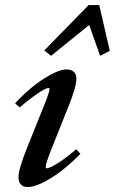

<svg xmlns="http://www.w3.org/2000/svg" viewBox="-20 -735 458 766"><path d="M183.6 -512.2 156.7 -533.7 333.5 -714.8H376L418 -532.2L379.4 -512.2L335.9 -635.3ZM90.8 11.2Q73.2 11.2 63.5 1.2Q53.7 -8.8 53.7 -27.3Q53.7 -59.6 86.9 -142.6L150.9 -301.8Q177.7 -367.7 177.7 -379.9Q177.7 -383.8 172.9 -383.8Q167.5 -383.8 154.3 -377Q141.1 -370.1 115.5 -351.8Q89.8 -333.5 58.6 -306.6L40 -322.8Q98.6 -385.7 156 -421.9Q213.4 -458 245.6 -458Q264.2 -458 274.4 -448.5Q284.7 -439 284.7 -420.9Q284.7 -387.7 251.5 -306.2L186 -142.1Q162.1 -83 162.1 -67.4Q162.1 -63.5 165.5 -63.5Q171.9 -63.5 185.1 -69.3Q198.2 -75.2 225.1 -93.5Q252 -111.8 284.2 -139.6L300.8 -121.1Q238.8 -58.1 181.6 -23.4Q124.5 11.2 90.8 11.2Z"/></svg>

Font: Elstob 8pt SemiBold
Style: Italic
Weight: 600
Italic angle: -20°
Designer: Peter S. Baker
Version: Version 1.015